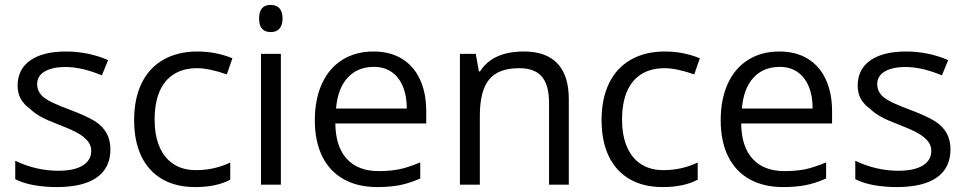

<svg xmlns="http://www.w3.org/2000/svg" viewBox="-20 -757 3959 787"><path d="M42.5 -22.5V-98.1Q83.5 -78.1 128.4 -67.6Q173.3 -57.1 218.3 -57.1Q284.2 -57.1 319.1 -78.6Q354 -100.1 354 -138.7Q354 -162.6 337.6 -181.2Q321.3 -199.7 293 -214.6Q264.6 -229.5 219.7 -246.6Q174.3 -263.7 148.9 -277.6Q123.5 -291.5 104.5 -309.6Q78.1 -328.6 65.2 -351.8Q52.2 -375 52.2 -405.8Q52.2 -473.1 104.2 -509.5Q156.2 -545.9 250.5 -545.9Q340.8 -545.9 423.3 -510.7L397.5 -448.2Q314.9 -482.4 248.5 -482.4Q194.3 -482.4 163.3 -464.1Q132.3 -445.8 132.3 -412.1Q132.3 -380.4 158.7 -358.4Q175.8 -345.2 200 -334.2Q224.1 -323.2 269 -306.2Q335 -281.2 367.7 -261Q400.4 -240.7 417 -210.9Q432.6 -182.6 432.6 -145Q432.6 -68.8 376.7 -29.5Q320.8 9.8 211.9 9.8Q163.6 9.8 119.4 2Q75.2 -5.9 42.5 -22.5Z M529.8 -265.1Q529.8 -353 560.8 -416.3Q591.8 -479.5 650.4 -512.7Q709 -545.9 789.6 -545.9Q864.7 -545.9 932.6 -518.1L909.7 -452.1Q836.4 -477.5 788.6 -477.5Q730 -477.5 690.9 -451.7Q652.8 -427.2 633.3 -380.4Q613.8 -333.5 613.8 -266.1Q613.8 -210 628.7 -168Q643.6 -126 671.9 -99.6Q714.4 -59.6 783.2 -59.6Q858.4 -59.6 923.8 -90.8V-20.5Q867.2 9.8 780.3 9.8Q701.2 9.8 645 -22.7Q588.9 -55.2 559.3 -116.7Q529.8 -178.2 529.8 -265.1Z M1131.3 0H1049.8V-536.1H1131.3ZM1042 -681.2Q1042 -709 1053.7 -722.9Q1065.4 -736.8 1089.4 -736.8Q1113.3 -736.8 1125.7 -722.7Q1138.2 -708.5 1138.2 -681.2Q1138.2 -654.3 1125.7 -639.9Q1113.3 -625.5 1089.4 -625.5Q1042 -625.5 1042 -681.2Z M1270.5 -264.2Q1270.5 -350.1 1299.6 -413.8Q1328.6 -477.5 1383.1 -511.7Q1437.5 -545.9 1511.2 -545.9Q1578.1 -545.9 1626.7 -516.6Q1675.3 -487.3 1701.2 -431.9Q1727.1 -376.5 1727.1 -300.8V-251H1354.5Q1355.5 -156.2 1401.4 -106Q1447.3 -55.7 1531.7 -55.7Q1579.6 -55.7 1615.7 -63Q1651.9 -70.3 1702.6 -91.3V-25.4Q1658.7 -5.9 1618.4 2Q1578.1 9.8 1526.4 9.8Q1446.3 9.8 1388.7 -22.5Q1331.1 -54.7 1300.8 -116.2Q1270.5 -177.7 1270.5 -264.2ZM1512.7 -482.9Q1445.8 -482.9 1405 -438.7Q1364.3 -394.5 1357.4 -312H1647.5Q1647.5 -364.7 1631.1 -403.3Q1614.7 -441.9 1584.5 -462.4Q1554.2 -482.9 1512.7 -482.9Z M1865.2 -536.1H1930.2L1942.9 -464.4H1947.8Q1999 -545.9 2127.9 -545.9Q2218.8 -545.9 2265.1 -496.6Q2311.5 -447.3 2311.5 -350.1V0H2230.5V-334.5Q2230.5 -408.7 2200.9 -443.1Q2171.4 -477.5 2108.9 -477.5Q2065.9 -477.5 2035.4 -466.3Q2004.9 -455.1 1985.4 -431.6Q1946.8 -385.7 1946.8 -281.2V0H1865.2Z M2445.8 -265.1Q2445.8 -353 2476.8 -416.3Q2507.8 -479.5 2566.4 -512.7Q2625 -545.9 2705.6 -545.9Q2780.8 -545.9 2848.6 -518.1L2825.7 -452.1Q2752.4 -477.5 2704.6 -477.5Q2646 -477.5 2606.9 -451.7Q2568.8 -427.2 2549.3 -380.4Q2529.8 -333.5 2529.8 -266.1Q2529.8 -210 2544.7 -168Q2559.6 -126 2587.9 -99.6Q2630.4 -59.6 2699.2 -59.6Q2774.4 -59.6 2839.8 -90.8V-20.5Q2783.2 9.8 2696.3 9.8Q2617.2 9.8 2561 -22.7Q2504.9 -55.2 2475.3 -116.7Q2445.8 -178.2 2445.8 -265.1Z M2934.1 -264.2Q2934.1 -350.1 2963.1 -413.8Q2992.2 -477.5 3046.6 -511.7Q3101.1 -545.9 3174.8 -545.9Q3241.7 -545.9 3290.3 -516.6Q3338.9 -487.3 3364.7 -431.9Q3390.6 -376.5 3390.6 -300.8V-251H3018.1Q3019 -156.2 3064.9 -106Q3110.8 -55.7 3195.3 -55.7Q3243.2 -55.7 3279.3 -63Q3315.4 -70.3 3366.2 -91.3V-25.4Q3322.3 -5.9 3282 2Q3241.7 9.8 3189.9 9.8Q3109.9 9.8 3052.2 -22.5Q2994.6 -54.7 2964.4 -116.2Q2934.1 -177.7 2934.1 -264.2ZM3176.3 -482.9Q3109.4 -482.9 3068.6 -438.7Q3027.8 -394.5 3021 -312H3311Q3311 -364.7 3294.7 -403.3Q3278.3 -441.9 3248 -462.4Q3217.8 -482.9 3176.3 -482.9Z M3485.8 -22.5V-98.1Q3526.9 -78.1 3571.8 -67.6Q3616.7 -57.1 3661.6 -57.1Q3727.5 -57.1 3762.5 -78.6Q3797.4 -100.1 3797.4 -138.7Q3797.4 -162.6 3781 -181.2Q3764.6 -199.7 3736.3 -214.6Q3708 -229.5 3663.1 -246.6Q3617.7 -263.7 3592.3 -277.6Q3566.9 -291.5 3547.9 -309.6Q3521.5 -328.6 3508.5 -351.8Q3495.6 -375 3495.6 -405.8Q3495.6 -473.1 3547.6 -509.5Q3599.6 -545.9 3693.8 -545.9Q3784.2 -545.9 3866.7 -510.7L3840.8 -448.2Q3758.3 -482.4 3691.9 -482.4Q3637.7 -482.4 3606.7 -464.1Q3575.7 -445.8 3575.7 -412.1Q3575.7 -380.4 3602.1 -358.4Q3619.1 -345.2 3643.3 -334.2Q3667.5 -323.2 3712.4 -306.2Q3778.3 -281.2 3811 -261Q3843.8 -240.7 3860.4 -210.9Q3876 -182.6 3876 -145Q3876 -68.8 3820.1 -29.5Q3764.2 9.8 3655.3 9.8Q3606.9 9.8 3562.7 2Q3518.6 -5.9 3485.8 -22.5Z"/></svg>

Font: Viking Open Sans
Style: Regular
Weight: 400
Foundry: Ascender Corporation
Version: Version 2.001